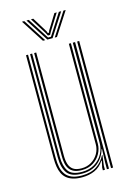

<svg xmlns="http://www.w3.org/2000/svg" viewBox="-117 -812 602 879"><g transform="rotate(-15 184.5 -373.0)"><path d="M160.8 6.5Q135.5 6.5 117.5 0.9Q99.5 -4.8 87.6 -14.9Q75.8 -25 69 -39.4Q62.2 -53.8 59.4 -71.4Q56.5 -89 56.5 -109.5V-600H66V-110Q66 -86 70.2 -66.2Q74.5 -46.5 85.1 -32Q95.8 -17.5 114.5 -9.6Q133.2 -1.8 162.5 -1.8Q204.5 -1.8 232.4 -20.2Q260.2 -38.8 273.8 -68.2H276.2L269.8 -19.8V0H260V-12L266.8 -44H264.2Q247 -17 220.2 -5.2Q193.5 6.5 160.8 6.5ZM298.8 0V-600H308.5V0ZM168 -25.8Q145.8 -25.8 131.5 -32.2Q117.2 -38.8 109.2 -50.2Q101.2 -61.8 98.1 -77.4Q95 -93 95 -111V-600H104.8V-111Q104.8 -88 110.2 -70.6Q115.8 -53.2 129.5 -43.6Q143.2 -34 168.5 -34Q195.2 -34 215.8 -46.5Q236.2 -59 247.9 -79.5Q259.5 -100 259.5 -123.2V-600H269.2V-123.5Q269.2 -99.8 257.2 -77.4Q245.2 -55 222.6 -40.4Q200 -25.8 168 -25.8ZM164.5 -9.8Q114 -9.8 94.9 -35.6Q75.8 -61.5 75.8 -110.2V-600H85.5V-110.5Q85.5 -67.5 102.1 -42.6Q118.8 -17.8 166.2 -17.8Q201.8 -17.8 226.8 -33.2Q251.8 -48.8 265 -73.1Q278.2 -97.5 278.2 -123.5V-600H289V0H279.2V-32L281.5 -94.8H279Q268.8 -56.8 239.2 -33.1Q209.8 -9.5 164.5 -9.8ZM78.2 -753H89L159.2 -644H148.5ZM99.5 -753H110.5L163.8 -669.5L175 -652.2H188.8L199.8 -669.5L253.2 -753H264.2L194.2 -644H169.5ZM120.8 -753H131.8L176 -681.2L179 -672.5H184.8L187.8 -681.2L232 -753H243L194.8 -675.8L187 -661.2H176.8L169.2 -675.8ZM274.8 -753H285.5L215 -644H204.5Z"/></g></svg>

Font: Big Shoulders Inline Text ExtraLight
Style: Regular
Weight: 250
Version: Version 2.002